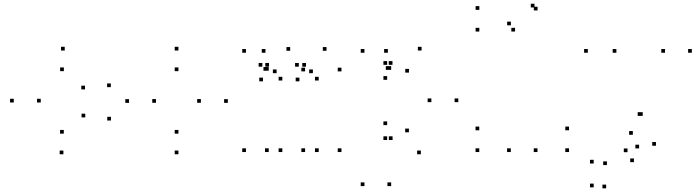

<svg xmlns="http://www.w3.org/2000/svg" viewBox="-20 -808 3760 1033"><path d="M323.2 -88.9V-108.9H303.2V-88.9ZM199.2 -256.6V-276.6H179.2V-256.6ZM323.6 -425.2V-445.2H303.6V-425.2ZM437.4 -327V-347H417.4V-327ZM576.2 -339.1V-359.1H556.2V-339.1ZM328.3 -536.2V-556.2H308.3V-536.2ZM54.2 -256.6V-276.6H34.2V-256.6ZM321.1 22V2H301.1V22ZM577 -159.6V-179.6H557V-159.6ZM438.7 -176.4V-196.4H418.7V-176.4Z M940 -536.2V-556.2H920V-536.2ZM674.2 -254.6V-274.6H654.2V-254.6ZM940 22V2H920V22ZM1205.8 -254.6V-274.6H1185.8V-254.6ZM940 -88.9V-108.9H920V-88.9ZM819.2 -255V-275H799.2V-255ZM940 -425.2V-445.2H920V-425.2ZM1060.8 -255V-275H1040.8V-255Z M1417.5 -427.5V-447.5H1397.5V-427.5ZM1408.3 -524.2V-544.2H1388.3V-524.2ZM1303.3 -524.2V-544.2H1283.3V-524.2ZM1303.3 10V-10H1283.3V10ZM1425.8 10V-10H1405.8V10ZM1425.8 -427.5V-447.5H1405.8V-427.5ZM1621.4 -423.9V-443.9H1601.4V-423.9ZM1541.2 -534.8V-554.8H1521.2V-534.8ZM1427.3 -449.2V-469.2H1407.3V-449.2ZM1391.5 -449.2V-469.2H1371.5V-449.2ZM1394.8 -370.4V-390.4H1374.8V-370.4ZM1468.2 -414.3V-434.3H1448.2V-414.3ZM1499 -374.8V-394.8H1479V-374.8ZM1499 10V-10H1479V10ZM1621.4 10V-10H1601.4V10ZM1817.1 -423.9V-443.9H1797.1V-423.9ZM1736.8 -534.8V-554.8H1716.8V-534.8ZM1626.3 -449.2V-469.2H1606.3V-449.2ZM1587.6 -449.2V-469.2H1567.6V-449.2ZM1590.9 -370.4V-390.4H1570.9V-370.4ZM1663.4 -414.3V-434.3H1643.4V-414.3ZM1694.7 -374.8V-394.8H1674.7V-374.8ZM1694.7 10V-10H1674.7V10ZM1817.1 10V-10H1797.1V10Z M2075.8 -432.1V-452.1H2055.8V-432.1ZM2066.7 -524.2V-544.2H2046.7V-524.2ZM1940.8 -524.2V-544.2H1920.8V-524.2ZM1940.8 193.3V173.3H1920.8V193.3ZM2084.5 193.3V173.3H2064.5V193.3ZM2084.5 -432.1V-452.1H2064.5V-432.1ZM2248.2 -536.2V-556.2H2228.2V-536.2ZM2091.6 -459.2V-479.2H2071.6V-459.2ZM2062.9 -459.2V-479.2H2042.9V-459.2ZM2062.9 -378.6V-398.6H2042.9V-378.6ZM2180.3 -417.4V-437.4H2160.3V-417.4ZM2300.8 -258.4V-278.4H2280.8V-258.4ZM2180 -96.2V-116.2H2160V-96.2ZM2062.9 -134.8V-154.8H2042.9V-134.8ZM2062.9 -54.6V-74.6H2042.9V-54.6ZM2092.1 -54.6V-74.6H2072.1V-54.6ZM2244.2 22V2H2224.2V22ZM2445.8 -258.4V-278.4H2425.8V-258.4Z M3041.5 10V-10H3021.5V10ZM3041.5 -107V-127H3021.5V-107ZM2558.5 -107V-127H2538.5V-107ZM2558.5 10V-10H2538.5V10ZM2872.2 -751.8V-771.8H2852.2V-751.8ZM2855.7 -767.9V-787.9H2835.7V-767.9ZM2558.9 -755V-775H2538.9V-755ZM2558.9 -638.3V-658.3H2538.9V-638.3ZM2751.1 -638.3V-658.3H2731.1V-638.3ZM2728.6 -671.7V-691.7H2708.6V-671.7ZM2728.2 10V-10H2708.2V10ZM2871.8 10V-10H2851.8V10Z M3418.5 -9.5V-29.5H3398.5V-9.5ZM3384.8 -82.9V-102.9H3364.8V-82.9ZM3356.2 10.8V-9.2H3336.2V10.8ZM3245.3 80.2V60.2H3225.3V80.2ZM3174.2 71.8V51.8H3154.2V71.8ZM3174.2 199.9V179.9H3154.2V199.9ZM3241.2 205.3V185.3H3221.2V205.3ZM3509.2 -23.9V-43.9H3489.2V-23.9ZM3702.2 -524.2V-544.2H3682.2V-524.2ZM3557.9 -524.2V-544.2H3537.9V-524.2ZM3437.9 -184.5V-204.5H3417.9V-184.5ZM3430.9 -184.5V-204.5H3410.9V-184.5ZM3296.3 -524.2V-544.2H3276.3V-524.2ZM3142.6 -524.2V-544.2H3122.6V-524.2ZM3390.7 64.5V44.5H3370.7V64.5Z"/></svg>

Font: Monaspace Neon Dots Var
Style: Regular
Weight: 400
Designer: Riley Cran and the Lettermatic Team
Version: Version 1.100 (Monaspace Neon Dots)